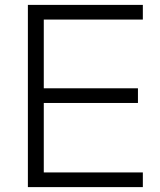

<svg xmlns="http://www.w3.org/2000/svg" viewBox="-20 -765 653 785"><path d="M94 -745H564V-685H159V-404H544V-344H159V-60H564V0H94Z"/></svg>

Font: Evergrow Sans
Style: Light
Weight: 300
Foundry: 10Web
Version: Version 1.000